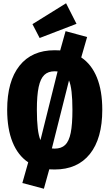

<svg xmlns="http://www.w3.org/2000/svg" viewBox="-20 -1021 671 1177"><path d="M607 -348Q607 -172 531 -77Q455 18 315 18Q293 18 282 17L249 136L117 101L153 -26Q90 -68 57 -149.5Q24 -231 24 -348Q24 -523 99.5 -618Q175 -713 315 -713Q338 -713 349 -712L382 -830L514 -794L478 -669Q541 -627 574 -546Q607 -465 607 -348ZM206 -348Q206 -213 228 -162L333 -583Q327 -584 315 -584Q275 -584 251.5 -561.5Q228 -539 217 -487.5Q206 -436 206 -348ZM403 -528 298 -111Q304 -110 315 -110Q356 -110 379.5 -132.5Q403 -155 413.5 -206.5Q424 -258 424 -348Q424 -478 403 -528ZM385 -1001 449 -875 223 -788 179 -873Z"/></svg>

Font: Fira Sans Condensed ExtraBold
Style: Regular
Weight: 800
Width: 3
Designer: Carrois Corporate & Edenspiekermann AG
Foundry: Carrois Corporate GbR & Edenspiekermann AG
Version: Version 4.203